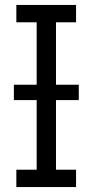

<svg xmlns="http://www.w3.org/2000/svg" viewBox="-20 -755 373 775"><path d="M287 0H46V-70H128V-665H46V-735H287V-665H206V-70H287ZM36 -351V-413H298V-351Z"/></svg>

Font: Huly
Style: Regular
Weight: 400
Designer: Belleve Invis
Foundry: Belleve Invis
Version: Version 33.2.5; ttfautohint (v1.8.4)